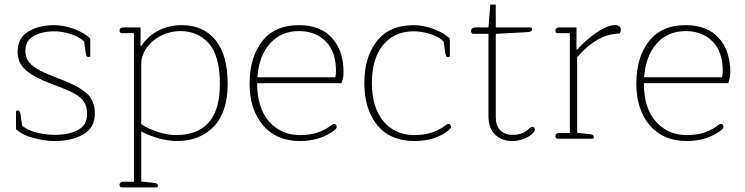

<svg xmlns="http://www.w3.org/2000/svg" viewBox="-20 -607 3260 840"><path d="M50 -42V-117Q50 -124 58 -124Q67 -124 70 -105L77 -57Q100 -37 141 -27Q182 -17 220 -17Q280 -17 320.5 -38Q361 -59 361 -109Q361 -142 347 -162.5Q333 -183 303 -199Q273 -215 213 -237Q136 -265 96.5 -297Q57 -329 57 -380Q57 -441 104 -469Q151 -497 217 -497Q260 -497 306 -479.5Q352 -462 375 -438V-364Q375 -357 367 -357Q362 -357 359.5 -361Q357 -365 355 -375L348 -425Q328 -446 290 -458Q252 -470 217 -470Q164 -470 127.5 -449.5Q91 -429 91 -384Q91 -354 108 -334Q125 -314 155 -298.5Q185 -283 241 -262Q325 -230 360 -198Q395 -166 395 -110Q395 -49 345 -19.5Q295 10 220 10Q175 10 125.5 -3.5Q76 -17 50 -42Z M503 202Q503 188 521 188H566V-462H512Q508 -462 505.5 -465Q503 -468 503 -473Q503 -487 521 -487H595V-406H598Q629 -451 674.5 -474Q720 -497 775 -497Q869 -497 922.5 -432Q976 -367 976 -240Q976 -117 915.5 -53.5Q855 10 754 10Q718 10 675.5 -1.5Q633 -13 598 -32V187L654 193Q671 195 671 205Q671 213 664 213H512Q508 213 505.5 210Q503 207 503 202ZM942 -239Q942 -361 894.5 -416Q847 -471 769 -471Q724 -471 684.5 -451Q645 -431 621.5 -397.5Q598 -364 598 -327V-64Q626 -44 670 -30Q714 -16 749 -16Q942 -16 942 -239Z M1072 -241Q1072 -356 1127 -426.5Q1182 -497 1288 -497Q1382 -497 1432.5 -441Q1483 -385 1483 -291Q1483 -266 1474 -243H1105Q1105 -134 1157.5 -75Q1210 -16 1293 -16Q1375 -16 1429 -59Q1437 -65 1442 -65Q1447 -65 1450 -61Q1453 -57 1453 -52Q1453 -46 1447 -40.5Q1441 -35 1429 -27Q1370 10 1293 10Q1189 10 1130.5 -59Q1072 -128 1072 -241ZM1447 -269Q1450 -278 1450 -296Q1450 -381 1405 -426Q1360 -471 1288 -471Q1210 -471 1161.5 -417Q1113 -363 1106 -269Z M1574 -244Q1574 -358 1629 -427.5Q1684 -497 1790 -497Q1833 -497 1879 -479.5Q1925 -462 1948 -438V-364Q1948 -357 1940 -357Q1935 -357 1932.5 -361Q1930 -365 1928 -375L1921 -425Q1901 -446 1863 -458Q1825 -470 1790 -470Q1705 -470 1656 -410Q1607 -350 1607 -244Q1607 -137 1657.5 -76.5Q1708 -16 1793 -16Q1875 -16 1929 -59Q1937 -65 1942 -65Q1947 -65 1950 -61Q1953 -57 1953 -52Q1953 -43 1929 -27Q1874 10 1793 10Q1687 10 1630.5 -59.5Q1574 -129 1574 -244Z M2117 -98V-459H2050Q2046 -459 2043.5 -462.5Q2041 -466 2041 -471Q2041 -478 2046 -482.5Q2051 -487 2059 -487H2117L2125 -587H2149V-487H2300Q2308 -487 2308 -478Q2308 -472 2301.5 -469.5Q2295 -467 2280 -466L2149 -459V-95Q2149 -57 2169 -37Q2189 -17 2222 -17Q2247 -17 2264.5 -24Q2282 -31 2297 -46Q2303 -52 2309 -52Q2313 -52 2316.5 -49Q2320 -46 2320 -40Q2320 -29 2299 -14Q2264 10 2220 10Q2175 10 2146 -18Q2117 -46 2117 -98Z M2410 -11Q2410 -25 2428 -25H2473V-462H2419Q2415 -462 2412.5 -465Q2410 -468 2410 -473Q2410 -487 2428 -487H2502V-390H2505Q2546 -435 2592 -466Q2638 -497 2671 -497Q2696 -497 2696 -477Q2696 -466 2690 -460Q2595 -460 2505 -357V-26L2561 -20Q2578 -18 2578 -8Q2578 0 2571 0H2419Q2415 0 2412.5 -3Q2410 -6 2410 -11Z M2764 -241Q2764 -356 2819 -426.5Q2874 -497 2980 -497Q3074 -497 3124.5 -441Q3175 -385 3175 -291Q3175 -266 3166 -243H2797Q2797 -134 2849.5 -75Q2902 -16 2985 -16Q3067 -16 3121 -59Q3129 -65 3134 -65Q3139 -65 3142 -61Q3145 -57 3145 -52Q3145 -46 3139 -40.5Q3133 -35 3121 -27Q3062 10 2985 10Q2881 10 2822.5 -59Q2764 -128 2764 -241ZM3139 -269Q3142 -278 3142 -296Q3142 -381 3097 -426Q3052 -471 2980 -471Q2902 -471 2853.5 -417Q2805 -363 2798 -269Z"/></svg>

Font: Maitree ExtraLight
Style: Regular
Weight: 250
Designer: CadsonDemak Team
Foundry: CadsonDemak
Version: Version 1.002